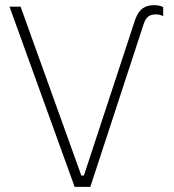

<svg xmlns="http://www.w3.org/2000/svg" viewBox="-20 -726 676 746"><path d="M306 -44H296L60 -700H17L270 0H331L538 -632C548 -664 565 -670 586 -670C597 -670 605 -668 614 -663V-699C603 -703 594 -706 580 -706C547 -706 520 -695 504 -646Z"/></svg>

Font: Fixel Display ExtraLight
Style: Regular
Weight: 200
Designer: AlfaBravo + MacPaw
Foundry: Kyrylo Tkachov, Marchela Mozhyna, Serhii Makarenko, Maria Weinstein, Zakhar Kryvoshyya
Version: Version 1.211